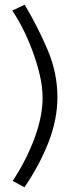

<svg xmlns="http://www.w3.org/2000/svg" viewBox="-20 -759 308 816"><path d="M224 -346Q224 -251 186 -154Q148 -57 84 37L34 10Q93 -80 127 -172.5Q161 -265 161 -343Q161 -391 148.5 -443Q136 -495 117 -545.5Q98 -596 75.5 -640Q53 -684 32 -714L85 -739Q143 -641 183.5 -544.5Q224 -448 224 -346Z"/></svg>

Font: Raleway
Style: Regular
Weight: 400
Designer: Matt McInerney, Pablo Impallari, Rodrigo Fuenzalida
Foundry: Matt McInerney, Pablo Impallari, Rodrigo Fuenzalida
Version: Version 4.101;RELEASE